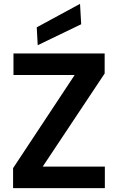

<svg xmlns="http://www.w3.org/2000/svg" viewBox="-20 -978 613 998"><path d="M48 0V-104L368 -588H50V-700H524V-596L202 -112H525V0ZM176 -743 171 -836 396 -958 402 -852Z"/></svg>

Font: DM Sans 20pt
Style: Bold
Weight: 700
Version: Version 4.004;gftools[0.9.30]